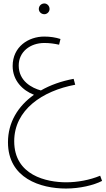

<svg xmlns="http://www.w3.org/2000/svg" viewBox="-20 -694 609 1108"><path d="M236 -612C252 -612 266 -626 266 -642C266 -660 252 -674 236 -674C218 -674 204 -660 204 -642C204 -626 218 -612 236 -612ZM361 394C440 394 521 375 569 350L558 320C498 345 427 358 362 358C250 358 62 319 62 121C62 -60 225 -170 414 -205L405 -239C334 -226 270 -203 216 -172C164 -186 88 -226 88 -316C88 -395 154 -446 236 -446C266 -446 294 -442 321 -436L329 -469C301 -478 270 -483 235 -483C145 -483 53 -425 53 -313C53 -229 111 -172 176 -147C83 -81 26 13 26 127C26 335 214 394 361 394Z"/></svg>

Font: Noto Sans Arabic ExtLt
Style: Regular
Weight: 200
Designer: Monotype Design Team, Nadine Chahine, Nizar Qandah and Khaled Hosny
Foundry: Monotype Imaging Inc.
Version: Version 2.012